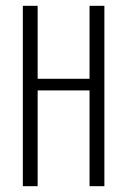

<svg xmlns="http://www.w3.org/2000/svg" viewBox="-20 -640 437 660"><path d="M58.5 -620H109.4V-369.2H287.8V-620H338.8V0H287.8V-329.2H109.4V0H58.5Z"/></svg>

Font: Smooch Sans Thin
Style: Regular
Weight: 100
Designer: Robert E. Leuschke
Foundry: Robert E. Leuschke
Version: Version 1.010